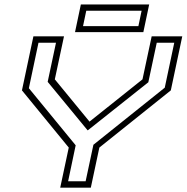

<svg xmlns="http://www.w3.org/2000/svg" viewBox="-20 -868 863 888"><path d="M258.5 0 298 -185.5 81.5 -450 134.5 -700H276L233.5 -501L394 -305.5L639 -501L681.5 -700H823L770 -450L439.5 -185.5L400 0ZM295 -29.5H376L412 -198.5L742 -462.5L786 -670.5H705L666 -487.5L386.5 -265.5H385L200.5 -489.5L239 -670.5H158L113.5 -460L330 -196ZM327 -719.5 354 -847.5H670L643 -719.5ZM364 -747H620L635 -818.5H379Z"/></svg>

Font: Tourney Expanded Light
Style: Italic
Weight: 300
Width: 7
Italic angle: -12°
Designer: Tyler Finck
Foundry: Etcetera Type Co
Version: Version 1.010; ttfautohint (v1.8.3)